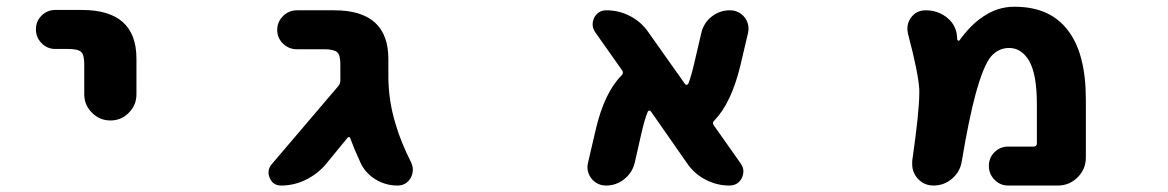

<svg xmlns="http://www.w3.org/2000/svg" viewBox="-20 -580 3540 582"><path d="M235.4 -293.9V-385.7Q235.4 -414.1 225.6 -422.9Q215.8 -431.6 185.5 -431.6H147.5Q123 -431.6 106 -449.2Q88.9 -466.8 88.9 -491.2Q88.9 -515.6 106 -532.7Q123 -549.8 147.5 -549.8H228.5Q393.6 -549.8 393.6 -402.3V-293.9Q393.6 -261.7 370.6 -238.3Q347.7 -214.8 314.9 -214.8Q282.2 -214.8 258.8 -238.3Q235.4 -261.7 235.4 -293.9Z M1184.6 -17.6Q1148.4 -17.6 1117.7 -36.6Q1086.9 -55.7 1072.3 -87.9Q1053.7 -127.9 1042 -160.2Q1041 -164.1 1038.1 -164.6Q1035.2 -165 1033.2 -162.1L966.8 -81.1Q941.4 -51.8 906.2 -34.7Q871.1 -17.6 832 -17.6Q807.6 -17.6 797.9 -40Q793.9 -48.8 793.9 -57.6Q793.9 -70.3 802.7 -81.1L1004.9 -318.4Q1011.7 -326.2 1011.7 -335.9V-384.8Q1011.7 -413.1 1002 -421.9Q991.2 -430.7 962.9 -430.7H879.9Q855.5 -430.7 837.9 -447.8Q820.3 -464.8 820.3 -489.3Q820.3 -513.7 837.9 -531.2Q855.5 -548.8 879.9 -548.8H993.2Q1157.2 -548.8 1157.2 -401.4V-349.6Q1157.2 -274.4 1179.7 -202.1Q1194.3 -151.4 1226.6 -86.9Q1231.4 -76.2 1231.4 -65.4Q1231.4 -52.7 1224.6 -40Q1210.9 -17.6 1184.6 -17.6Z M2190.4 -17.6Q2153.3 -17.6 2119.1 -35.2Q2085 -52.7 2063.5 -84L1953.1 -242.2Q1951.2 -245.1 1947.8 -244.6Q1944.3 -244.1 1943.4 -241.2Q1934.6 -220.7 1923.8 -173.8L1904.3 -87.9Q1897.5 -57.6 1873 -37.6Q1848.6 -17.6 1817.4 -17.6Q1790 -17.6 1772.5 -39.1Q1760.7 -54.7 1760.7 -73.2Q1760.7 -80.1 1762.7 -87.9L1785.2 -184.6Q1811.5 -298.8 1864.3 -351.6Q1871.1 -358.4 1866.2 -366.2L1784.2 -482.4Q1776.4 -494.1 1776.4 -505.9Q1776.4 -515.6 1781.2 -526.4Q1793 -548.8 1818.4 -548.8Q1856.4 -548.8 1890.1 -531.2Q1923.8 -513.7 1945.3 -482.4L2056.6 -325.2Q2058.6 -322.3 2061.5 -322.8Q2064.5 -323.2 2066.4 -326.2Q2075.2 -347.7 2085.9 -394.5L2105.5 -478.5Q2112.3 -509.8 2136.7 -529.3Q2161.1 -548.8 2192.4 -548.8Q2219.7 -548.8 2237.3 -527.3Q2249 -511.7 2249 -493.2Q2249 -486.3 2247.1 -478.5L2224.6 -382.8Q2197.3 -268.6 2145.5 -214.8Q2137.7 -208 2143.6 -200.2L2225.6 -84Q2233.4 -72.3 2233.4 -60.5Q2233.4 -50.8 2228.5 -40Q2216.8 -17.6 2190.4 -17.6Z M3036.1 -17.6Q3011.7 -17.6 2994.6 -35.2Q2977.5 -52.7 2977.5 -77.1Q2977.5 -101.6 2994.6 -118.7Q3011.7 -135.7 3036.1 -135.7H3113.3Q3123 -135.7 3123 -145.5V-265.6Q3123 -354.5 3099.6 -395.5Q3076.2 -434.6 3039.1 -434.6Q3006.8 -434.6 2984.4 -409.2Q2960.9 -381.8 2936.5 -292Q2917 -219.7 2895.5 -91.8Q2890.6 -59.6 2866.2 -38.6Q2841.8 -17.6 2809.6 -17.6Q2780.3 -17.6 2760.7 -40Q2745.1 -58.6 2745.1 -82Q2745.1 -86.9 2745.1 -91.8Q2766.6 -241.2 2766.6 -297.9Q2766.6 -303.7 2766.6 -308.6Q2763.7 -359.4 2732.4 -477.5Q2730.5 -486.3 2730.5 -493.2Q2730.5 -511.7 2741.2 -526.4Q2757.8 -548.8 2786.1 -548.8Q2820.3 -548.8 2847.2 -529.3Q2874 -509.8 2879.9 -478.5Q2880.9 -468.8 2881.8 -460Q2882.8 -457 2885.3 -456.5Q2887.7 -456.1 2888.7 -458Q2920.9 -502.9 2958 -528.3Q3002.9 -559.6 3054.7 -559.6Q3163.1 -559.6 3216.8 -488.3Q3271.5 -418 3271.5 -278.3V-102.5Q3271.5 -67.4 3246.6 -42.5Q3221.7 -17.6 3186.5 -17.6Z"/></svg>

Font: Rounded-X Mgen+ 1m bold
Style: Bold
Weight: 700
Designer: [Source Han Sans]
Ryoko NISHIZUKA  (kana & ideographs); Paul D. Hunt (Latin, Greek & Cyrillic); Wenlong ZHANG  (bopomofo
Version: Version 1.059.20150602